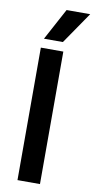

<svg xmlns="http://www.w3.org/2000/svg" viewBox="-101 -967 497 1009"><g transform="rotate(10 147.5 -462.5)"><path d="M179 -756H78L169 -925H295ZM190 0H70V-707H190Z"/></g></svg>

Font: Hind Mysuru SemiBold
Style: Regular
Weight: 600
Designer: Manushi Parikh, Hitesh Malaviya
Foundry: Indian Type Foundry
Version: Version 0.703;PS 1.0;hotconv 1.0.86;makeotf.lib2.5.63406